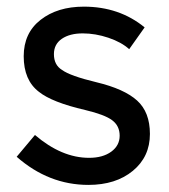

<svg xmlns="http://www.w3.org/2000/svg" viewBox="-20 -536 495 563"><path d="M138.1 -377.3Q138.1 -345.4 161.9 -330.9Q185.6 -313.4 262.9 -294.8Q344.3 -275.3 382 -241.2Q419.6 -207.2 419.6 -143.3Q419.6 -76.3 369.6 -35.1Q319.6 6.2 239.2 6.2Q122.7 6.2 28.9 -76.3L82.5 -140.2Q160.8 -73.2 241.2 -73.2Q281.4 -73.2 306.2 -91.2Q330.9 -109.3 330.9 -138.1Q330.9 -167 308.8 -183.5Q286.6 -200 229.9 -213.4Q132 -236.1 93.8 -267Q49.5 -301 49.5 -371.1Q49.5 -439.2 99 -477.8Q148.5 -516.5 225.8 -516.5Q329.9 -516.5 404.1 -455.7L358.8 -391.8Q336.1 -412.4 297.9 -425.3Q259.8 -438.1 222.7 -438.1Q184.5 -438.1 161.3 -422.2Q138.1 -406.2 138.1 -377.3Z"/></svg>

Font: NATS
Style: Regular
Weight: 400
Designer: Purushoth Kumar Guthula
Foundry: Silicon Andhra, USA.
Version: Version 1.0.4; ttfautohint (v1.2.25-373a) -l 7 -r 28 -G 50 -